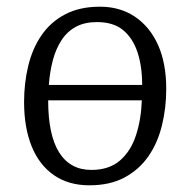

<svg xmlns="http://www.w3.org/2000/svg" viewBox="-20 -540 568 574"><path d="M52 -235Q52 -292 64.5 -343.5Q77 -395 104 -434.5Q131 -474 174.5 -497Q218 -520 279 -520Q339 -520 383.5 -490Q428 -460 452.5 -405.5Q477 -351 477 -274Q477 -217 464 -164.5Q451 -112 423.5 -72.5Q396 -33 352.5 -9.5Q309 14 247 14Q185 14 141 -16.5Q97 -47 74.5 -103Q52 -159 52 -235ZM253 -32Q306 -32 338.5 -60Q371 -88 386.5 -135.5Q402 -183 404 -240H124Q124 -136 157 -84Q190 -32 253 -32ZM270 -474Q233 -474 207 -460Q181 -446 164 -420Q147 -394 138 -360Q129 -326 126 -286H405Q405 -342 391 -384Q377 -426 348 -450Q319 -474 270 -474Z"/></svg>

Font: Literata 18pt Light
Style: Italic
Weight: 300
Italic angle: -2°
Designer: Latin by Veronika Burian and Jose Scaglione. Greek by Irene Vlachou. Cyrillic by Vera Evstafieva
Foundry: TypeTogether
Version: Version 3.103;gftools[0.9.29]